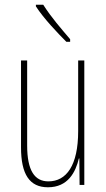

<svg xmlns="http://www.w3.org/2000/svg" viewBox="-20 -783 448 813"><path d="M163 -763H132V-756C165 -705 223 -644 261 -606H277V-617C238 -663 198 -708 163 -763ZM337 -527H311V-228C311 -82 261 -15 185 -15C127 -15 95 -60 95 -167V-527H69V-159C69 -45 105 10 183 10C268 10 300 -54 314 -112H316L317 0H337Z"/></svg>

Font: Noto Sans Armenian ExtraCondensed Thin
Style: Regular
Weight: 100
Width: 2
Designer: Monotype Design Team
Foundry: Monotype Imaging Inc.
Version: Version 2.008